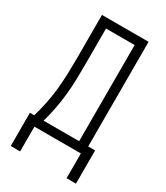

<svg xmlns="http://www.w3.org/2000/svg" viewBox="-218 -827 936 1081"><g transform="rotate(30 250.0 -287.0)"><path d="M99 161H38V-55H66Q81 -104 91 -154.5Q101 -205 106 -255.5Q111 -306 112.5 -357Q114 -408 114 -459V-735H417V-55H462V161H401V0H99ZM127 -55H358V-680H172V-459Q172 -408 171 -357Q170 -306 165 -255.5Q160 -205 150.5 -154.5Q141 -104 127 -55Z"/></g></svg>

Font: Iosevka Fixed Light
Style: Regular
Weight: 300
Monospace: yes
Designer: Belleve Invis
Foundry: Belleve Invis
Version: Version 32.3.0